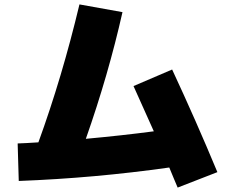

<svg xmlns="http://www.w3.org/2000/svg" viewBox="-20 -800 1040 870"><path d="M585 -410 760 -485Q869 -251 965 -20L785 50Q781 40 767.5 8.5Q754 -23 747 -41Q408 7 65 20L60 -150Q93 -151 154 -155Q261 -449 340 -780L535 -745Q471 -461 369 -171Q533 -186 677 -205Q665 -233 585 -410Z"/></svg>

Font: M PLUS 1p Black
Style: Regular
Weight: 900
Version: Version 1.061